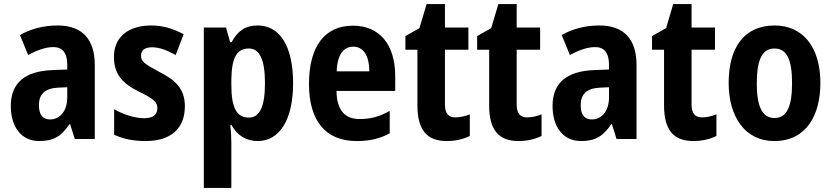

<svg xmlns="http://www.w3.org/2000/svg" viewBox="-20 -682 4083 942"><path d="M263 -557C194 -557 129 -540 78 -510L118 -412C164 -437 205 -451 242 -451C287 -451 310 -422 310 -363V-341L234 -338C103 -332 33 -276 33 -162C33 -65 80 10 173 10C245 10 283 -16 321 -73H324L347 0H445V-363C445 -492 381 -557 263 -557ZM266 -252 310 -254V-205C310 -137 274 -96 226 -96C191 -96 171 -117 171 -166C171 -219 199 -249 266 -252Z M887 -161C887 -249 837 -291 762 -329C686 -370 672 -381 672 -409C672 -435 690 -450 726 -450C766 -450 804 -433 842 -412L881 -514C829 -542 779 -557 722 -557C609 -557 539 -500 539 -403C539 -319 580 -273 659 -234C740 -195 752 -178 752 -151C752 -119 731 -102 687 -102C639 -102 582 -122 540 -146V-21C586 0 634 10 694 10C817 10 887 -50 887 -161Z M1244 -557C1186 -557 1148 -533 1116 -475H1109L1089 -547H980V240H1115V21C1115 -1 1114 -31 1110 -68H1116C1144 -18 1187 10 1245 10C1351 10 1418 -94 1418 -273C1418 -456 1353 -557 1244 -557ZM1201 -444C1255 -444 1280 -387 1280 -273C1280 -161 1255 -105 1201 -105C1140 -105 1115 -156 1115 -265V-288C1116 -396 1140 -444 1201 -444Z M1712 -556C1574 -556 1496 -456 1496 -270C1496 -92 1575 10 1730 10C1795 10 1845 -2 1892 -28V-138C1841 -109 1797 -98 1744 -98C1670 -98 1632 -144 1631 -236H1919V-309C1919 -462 1843 -556 1712 -556ZM1714 -453C1765 -453 1792 -405 1792 -332H1632C1635 -417 1667 -453 1714 -453Z M2214 -106C2180 -106 2163 -126 2163 -169V-438H2278V-547H2163V-662H2073L2038 -544L1969 -505V-438H2028V-165C2028 -41 2077 10 2172 10C2216 10 2255 0 2285 -15V-121C2260 -111 2236 -106 2214 -106Z M2566 -106C2532 -106 2515 -126 2515 -169V-438H2630V-547H2515V-662H2425L2390 -544L2321 -505V-438H2380V-165C2380 -41 2429 10 2524 10C2568 10 2607 0 2637 -15V-121C2612 -111 2588 -106 2566 -106Z M2921 -557C2852 -557 2787 -540 2736 -510L2776 -412C2822 -437 2863 -451 2900 -451C2945 -451 2968 -422 2968 -363V-341L2892 -338C2761 -332 2691 -276 2691 -162C2691 -65 2738 10 2831 10C2903 10 2941 -16 2979 -73H2982L3005 0H3103V-363C3103 -492 3039 -557 2921 -557ZM2924 -252 2968 -254V-205C2968 -137 2932 -96 2884 -96C2849 -96 2829 -117 2829 -166C2829 -219 2857 -249 2924 -252Z M3424 -106C3390 -106 3373 -126 3373 -169V-438H3488V-547H3373V-662H3283L3248 -544L3179 -505V-438H3238V-165C3238 -41 3287 10 3382 10C3426 10 3465 0 3495 -15V-121C3470 -111 3446 -106 3424 -106Z M4005 -275C4005 -456 3915 -557 3781 -557C3628 -557 3555 -445 3555 -275C3555 -112 3633 10 3779 10C3934 10 4005 -114 4005 -275ZM3693 -273C3693 -388 3719 -444 3780 -444C3841 -444 3866 -388 3866 -275C3866 -160 3841 -103 3780 -103C3719 -103 3693 -161 3693 -273Z"/></svg>

Font: Noto Sans Armenian Condensed
Style: Regular
Weight: 400
Width: 3
Designer: Monotype Design Team
Foundry: Monotype Imaging Inc.
Version: Version 2.008